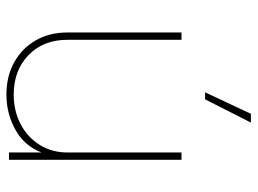

<svg xmlns="http://www.w3.org/2000/svg" viewBox="-120 -662 790 589"><g transform="rotate(90 274.5 -367.0)"><path d="M269.5 7.8Q213.9 7.8 170.9 -15.9Q127.9 -39.6 103.5 -81.8Q79.1 -124 79.1 -179.7V-529.3H101.6V-179.7Q101.6 -105.5 148.4 -60.1Q195.3 -14.6 269.5 -14.6Q320.3 -14.6 360.6 -35.9Q400.9 -57.1 424.1 -94.5Q447.3 -131.8 447.3 -179.7V-529.3H469.7V0H447.3V-117.2H453.1Q435.5 -54.7 383.8 -23.4Q332 7.8 269.5 7.8ZM262.7 -601.6 328.6 -742.2H355.5L284.2 -601.6Z"/></g></svg>

Font: Inter 24pt Thin
Style: Regular
Weight: 250
Designer: Rasmus Andersson
Foundry: rsms
Version: Version 4.001;git-66647c0bb